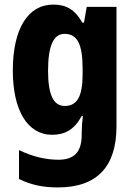

<svg xmlns="http://www.w3.org/2000/svg" viewBox="-20 -630 589 839"><path d="M213 -610C102 -610 36 -504 36 -322C36 -148 100 -41 208 -41C264 -41 305 -64 337 -123H342C339 -101 337 -72 337 -48V-41C337 38 301 68 235 68C181 68 124 55 63 26V152C115 178 168 189 233 189C408 189 489 94 489 -78V-600H359L347 -531H340C307 -589 268 -610 213 -610ZM262 -482C317 -482 341 -439 341 -329V-305C341 -207 316 -167 263 -167C213 -167 190 -217 190 -321C190 -430 214 -482 262 -482Z"/></svg>

Font: Noto Sans Tamil UI Condensed ExtraBold
Style: Regular
Weight: 800
Width: 3
Designer: Jelle Bosma - Monotype Design Team
Foundry: Monotype Imaging Inc.
Version: Version 2.004